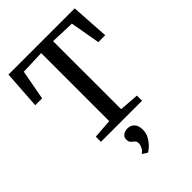

<svg xmlns="http://www.w3.org/2000/svg" viewBox="-284 -868 1263 1263"><g transform="rotate(-45 347.0 -237.0)"><path d="M291.5 -58V-691L124 -685L85.5 -476H21.5L39.5 -743H655.5L672.5 -476H608.5L571.5 -685L402.5 -691V-58L539 -48V0H157V-48ZM408.5 138.5Q408.5 173 392 200.5Q375.5 228 356 245.8Q336.5 263.5 326.5 268.5H325L293.5 249.5L293 243Q307 236 316.8 216.8Q326.5 197.5 326.5 183.5Q326.5 168.5 320 160.8Q313.5 153 306 147.5Q298 142 291.5 133.2Q285 124.5 285 108.5Q285 89.5 294.8 79Q304.5 68.5 317.5 64.5Q330.5 60.5 339 60.5H341.5Q372 60.5 390.5 80.8Q409 101 408.5 138.5Z"/></g></svg>

Font: Merriweather 24pt
Style: Regular
Weight: 400
Designer: Eben Sorkin
Foundry: Eben Sorkin
Version: Version 2.100